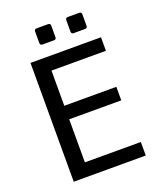

<svg xmlns="http://www.w3.org/2000/svg" viewBox="-162 -1005 926 1107"><g transform="rotate(-20 301.0 -452.0)"><path d="M282.2 -819.8V-889.6Q282.2 -904.3 267.6 -904.3H197.8Q183.1 -904.3 183.1 -889.6V-819.8Q183.1 -805.2 197.8 -805.2H267.6Q282.2 -805.2 282.2 -819.8ZM473.1 -819.8V-889.6Q473.1 -904.3 458.5 -904.3H389.2Q374.5 -904.3 374.5 -889.6V-819.8Q374.5 -805.2 389.2 -805.2H458.5Q473.1 -805.2 473.1 -819.8ZM538.1 0V-83H194.8V-347.2H514.2V-430.2H194.8V-646H528.8V-729H96.2V0Z"/></g></svg>

Font: Hack Dev
Style: Regular
Weight: 400
Designer: Christopher Simpkins
Foundry: Christopher Simpkins
Version: Version 2.0315